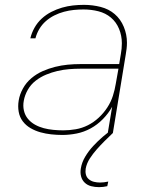

<svg xmlns="http://www.w3.org/2000/svg" viewBox="-20 -548 640 791"><path d="M237 8Q214 8 191 5.5Q168 3 146.5 -3Q125 -9 106 -20Q87 -31 74 -48Q61 -65 57 -87.5Q53 -110 57 -134Q61 -159 74.5 -183.5Q88 -208 109.5 -226Q131 -244 156 -255Q181 -266 207 -272.5Q233 -279 259 -281.5Q285 -284 311 -284H471L478 -326Q480 -337 481 -348Q482 -359 482 -369V-370Q482 -401 470.5 -429Q459 -457 437 -475.5Q415 -494 385.5 -501.5Q356 -509 324 -509Q304 -509 284 -507Q264 -505 243.5 -499.5Q223 -494 204 -484.5Q185 -475 169 -461Q153 -447 142 -428.5Q131 -410 126 -390H105Q110 -412 122 -433.5Q134 -455 152 -471.5Q170 -488 191.5 -499Q213 -510 235.5 -516.5Q258 -523 280.5 -525.5Q303 -528 326 -528Q361 -528 394.5 -519.5Q428 -511 452.5 -490Q477 -469 490 -437.5Q503 -406 503 -372Q503 -359 501.5 -347Q500 -335 498 -323L445 0H424L442 -108Q427 -81 404 -57.5Q381 -34 353.5 -19Q326 -4 296 2Q266 8 237 8ZM241 -11Q266 -11 292 -15.5Q318 -20 342 -32Q366 -44 386.5 -63Q407 -82 422 -105Q437 -128 445 -153Q453 -178 457 -203L468 -265H311Q288 -265 264 -263Q240 -261 216.5 -255.5Q193 -250 170 -240.5Q147 -231 127 -215.5Q107 -200 94.5 -178Q82 -156 78 -133Q74 -112 78.5 -92.5Q83 -73 95 -58.5Q107 -44 124 -34.5Q141 -25 160 -20Q179 -15 199.5 -13Q220 -11 241 -11ZM388 223Q371 223 355.5 219Q340 215 329 204.5Q318 194 314 178.5Q310 163 313 146Q317 121 331 97.5Q345 74 364 53.5Q383 33 404 15Q425 -3 448 -19L445 0Q428 16 411 33Q394 50 378.5 67.5Q363 85 350 105Q337 125 333 147Q331 160 334 171.5Q337 183 346 190.5Q355 198 367 201Q379 204 392 204Q400 204 408.5 203Q417 202 426 200L422 219Q414 221 405 222Q396 223 388 223Z"/></svg>

Font: Iosevka Aile Thin Oblique
Style: Regular
Weight: 100
Italic angle: -9°
Designer: Belleve Invis
Foundry: Belleve Invis
Version: Version 31.1.0; ttfautohint (v1.8.4)